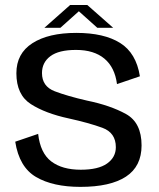

<svg xmlns="http://www.w3.org/2000/svg" viewBox="-20 -726 622 750"><path d="M294 4Q411 4 472 -36Q533 -76 533 -158Q533 -247 471.8 -280.8Q410.5 -314.5 320 -333Q243.5 -350.5 193.8 -369.5Q144 -388.5 144 -440.5Q144 -482 176.8 -506.5Q209.5 -531 277 -531Q347 -531 387.8 -497Q428.5 -463 437 -397.5L526.5 -428Q512 -519 449.2 -558.2Q386.5 -597.5 278 -597.5Q169 -597.5 106.5 -557.2Q44 -517 44 -440Q44 -355.5 100.8 -319.2Q157.5 -283 248 -263.5Q327.5 -246 380 -226.8Q432.5 -207.5 432.5 -151Q432.5 -111.5 398.2 -87.2Q364 -63 295.5 -63Q223 -63 180.2 -95.5Q137.5 -128 129 -203L39.5 -172.5Q55 -73 121 -34.5Q187 4 294 4ZM153.5 -617.5H216L288 -682L360 -617.5H422L321 -706.5H254Z"/></svg>

Font: Anybody Thin
Style: Regular
Weight: 400
Version: Version 1.113;gftools[0.9.25]